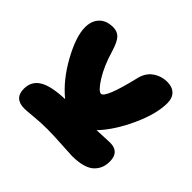

<svg xmlns="http://www.w3.org/2000/svg" viewBox="-119 -702 916 916"><g transform="rotate(-45 339.0 -244.5)"><path d="M164.1 23.9Q142.1 23.9 124 17.3Q106 10.7 89.6 -4.9Q73.2 -20.5 64.2 -50.5Q55.2 -80.6 55.2 -123Q55.2 -134.8 59.1 -195.3Q63 -255.9 63 -295.9Q63 -341.3 58.6 -385.7Q54.2 -430.2 54.2 -442.9Q54.2 -512.2 120.1 -512.2Q169.9 -512.2 195.3 -471.4Q220.7 -430.7 224.1 -337.9Q281.7 -408.7 376.7 -460.9Q471.7 -513.2 533.2 -513.2Q577.1 -513.2 603 -488.3Q628.9 -463.4 628.9 -418Q628.9 -389.6 611.1 -372.6Q593.3 -355.5 544.9 -340.8Q466.8 -317.9 414.8 -285.2Q362.8 -252.4 362.8 -234.9Q362.8 -207 533.2 -166Q580.6 -156.2 603.8 -123.8Q627 -91.3 627 -50.8Q627 -17.1 608.4 2Q589.8 21 555.2 21Q481.9 21 384 -23.9Q286.1 -68.8 225.1 -127Q225.6 -113.3 227.3 -84.2Q229 -55.2 229 -39.1Q229 23.9 164.1 23.9Z"/></g></svg>

Font: Shantell Sans Irregular Bouncy
Style: Regular
Weight: 800
Designer: Stephen Nixon, Anya Danilova, Shantell Martin
Foundry: Arrow Type
Version: Version 1.006;[9816181b4]